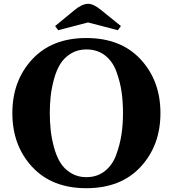

<svg xmlns="http://www.w3.org/2000/svg" viewBox="-20 -980 909 1010"><path d="M434 -780Q616 -780 720 -667.5Q824 -555 824 -385Q824 -215 720 -102.5Q616 10 434 10Q253 10 149 -102.5Q45 -215 45 -385Q45 -555 149 -667.5Q253 -780 434 -780ZM434 -48Q491 -48 531.5 -80Q572 -112 591.5 -166Q611 -220 619 -272.5Q627 -325 627 -385Q627 -445 619.5 -497Q612 -549 592.5 -603Q573 -657 532.5 -688.5Q492 -720 434 -720Q388 -720 352.5 -698Q317 -676 296.5 -642.5Q276 -609 263.5 -562Q251 -515 246.5 -473Q242 -431 242 -385Q242 -339 246.5 -296.5Q251 -254 263.5 -207Q276 -160 296.5 -126Q317 -92 352.5 -70Q388 -48 434 -48ZM444 -960Q472 -960 512 -927L616 -843L600 -821L443 -862L286 -821L270 -843L372 -927Q412 -960 444 -960Z"/></svg>

Font: Libre Caslon Text
Style: Bold
Weight: 700
Designer: Pablo Impallari, Rodrigo Fuenzalida
Foundry: Pablo Impallari, Rodrigo Fuenzalida
Version: Version 1.002